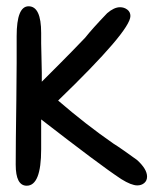

<svg xmlns="http://www.w3.org/2000/svg" viewBox="-20 -591 518 611"><path d="M65 0Q30 0 30 -67Q30 -102 30.5 -152.5Q31 -203 32 -272Q33 -341 33 -391.5Q33 -442 33 -476Q33 -571 71 -571Q111 -571 111 -486Q111 -472 111 -453Q111 -434 112 -408Q113 -379 113 -360Q113 -341 113 -331Q136 -354 170.5 -388.5Q205 -423 251 -471Q262 -485 279.5 -504.5Q297 -524 321 -549Q343 -568 362 -568Q375 -568 385 -560.5Q395 -553 395 -540Q395 -493 165 -271Q253 -195 341 -134Q354 -126 372.5 -113Q391 -100 416 -82Q448 -53 448 -29Q448 -16 439 -8.5Q430 -1 417 -1Q398 -1 366 -21Q331 -44 267.5 -91.5Q204 -139 111 -211V-116Q111 0 65 0Z"/></svg>

Font: Dongol
Style: Regular
Weight: 400
Designer: Abdo Mohamed and Ibrahim Hamdi
Foundry: Protype Foundry
Version: Version 1.000;hotconv 1.0.109;makeotfexe 2.5.65596